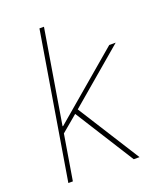

<svg xmlns="http://www.w3.org/2000/svg" viewBox="-136 -814 753 900"><g transform="rotate(-20 241.0 -364.0)"><path d="M101.1 -219.7 107.9 -259.3H116.7L449.7 -542.5H481.9L197.8 -300.8L194.3 -297.9ZM48.3 0 168.9 -727.5H191.4L70.8 0ZM374.5 0 184.6 -300.8 204.1 -314.9 403.3 0Z"/></g></svg>

Font: Inter 16pt Thin
Style: Italic
Weight: 250
Italic angle: -9.3988°
Version: Version 4.001;git-66647c0bb